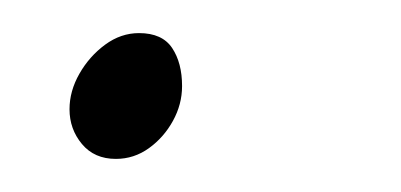

<svg xmlns="http://www.w3.org/2000/svg" viewBox="-20 -474 242 116"><path d="M50 -378Q37 -378 29.5 -387Q22 -396 22 -408Q22 -419 28 -429.5Q34 -440 43.5 -447Q53 -454 64 -454Q78 -454 84 -445Q90 -436 90 -422Q90 -411 84.5 -401Q79 -391 70 -384.5Q61 -378 50 -378Z"/></svg>

Font: Source Sans 3 VF
Style: Italic
Weight: 200
Italic angle: -11°
Designer: Paul D. Hunt
Foundry: Adobe Systems Incorporated
Version: Version 3.042;hotconv 1.0.118;makeotfexe 2.5.65603